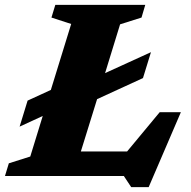

<svg xmlns="http://www.w3.org/2000/svg" viewBox="-34 -727 787 793"><path d="M462 -626.5 400 -425 589.5 -511.5 556.5 -404.5 367 -317.5 300 -101.5H491L625.5 -263.5H713L580 46H508L477.5 0H-13.5L2.5 -52.5L91 -80.5L142.5 -248L47 -204L80 -311.5L176 -355.5L260 -628L178.5 -654.5L194.5 -707H566L550.5 -654.5Z"/></svg>

Font: Newsreader Caption
Style: Bold Italic
Weight: 700
Italic angle: -17°
Designer: Hugues Gentile
Foundry: Production Type
Version: Version 1.001